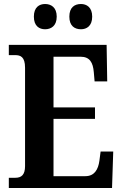

<svg xmlns="http://www.w3.org/2000/svg" viewBox="-20 -938 611 958"><path d="M384 -792C412 -792 440 -808 440 -855C440 -902 412 -918 384 -918C353 -918 326 -902 326 -855C326 -808 353 -792 384 -792ZM205 -792C234 -792 263 -808 263 -855C263 -902 234 -918 205 -918C176 -918 149 -902 149 -855C149 -808 176 -792 205 -792ZM24 0H539L545 -182H482L476 -136C470 -92 451 -59 406 -59H247V-345H454V-402H247V-655H382C428 -655 444 -626 448 -578L452 -532H515L512 -714H24V-663H55C82 -663 105 -655 105 -600V-109C105 -66 87 -51 57 -51H24Z"/></svg>

Font: Noto Serif Condensed
Style: Bold
Weight: 700
Width: 3
Designer: Monotype Design Team
Foundry: Monotype Imaging Inc.
Version: Version 2.015